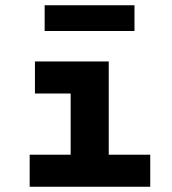

<svg xmlns="http://www.w3.org/2000/svg" viewBox="-20 -711 654 731"><path d="M93 0V-122H249V-355H113V-477H394V-122H552V0ZM492 -593H150V-691H492Z"/></svg>

Font: Intel One Mono
Style: Bold
Weight: 700
Monospace: yes
Designer: Fred Shallcrass
Foundry: Frere-Jones Type LLC
Version: Version 1.400;hotconv 1.1.0;makeotfexe 2.6.0;FJTRelease1.4